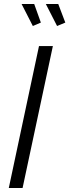

<svg xmlns="http://www.w3.org/2000/svg" viewBox="-20 -939 346 959"><path d="M87.9 -918.9H150.9L184.1 -826.2L144 -809.1ZM209 -918.9H271L306.2 -826.2L265.1 -809.1ZM174.8 -709H244.1L92.8 0H23.9Z"/></svg>

Font: Rawline
Style: Italic
Weight: 400
Italic angle: -12°
Designer: Matt McInerney, Pablo Impallari, Rodrigo Fuenzalida
Foundry: Matt McInerney, Pablo Impallari, Rodrigo Fuenzalida
Version: Version 4.020;PS 004.020;hotconv 1.0.88;makeotf.lib2.5.64775